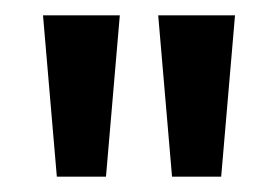

<svg xmlns="http://www.w3.org/2000/svg" viewBox="-20 -720 362 250"><path d="M54 -490 36 -700H136L118 -490ZM204 -490 186 -700H286L268 -490Z"/></svg>

Font: Cabin VF Beta
Style: Regular
Weight: 400
Designer: Pablo Impallari
Foundry: Pablo Impallari. http://www.impallari.com Igino Marini. http://www.ikern.com
Version: Version 2.200